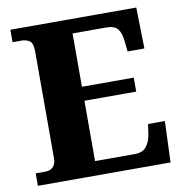

<svg xmlns="http://www.w3.org/2000/svg" viewBox="-80 -789 825 865"><g transform="rotate(-10 332.5 -357.0)"><path d="M24 0V-57H68Q91 -57 104 -70.5Q117 -84 117 -110V-599Q117 -637 101.5 -647Q86 -657 66 -657H24V-714H600L604 -526H527L522 -575Q518 -613 503 -631Q488 -649 451 -649H297V-405H534V-341H297V-65H479Q514 -65 531 -85.5Q548 -106 554 -139L561 -188H638L631 0Z"/></g></svg>

Font: Noto Serif Telugu ExtraBold
Style: Regular
Weight: 800
Designer: Jelle Bosma - Monotype Design Team
Foundry: Monotype Imaging Inc.
Version: Version 2.005; ttfautohint (v1.8.4.7-5d5b)